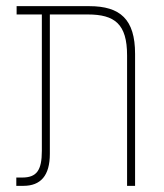

<svg xmlns="http://www.w3.org/2000/svg" viewBox="-20 -604 534 624"><path d="M33 0H56C112 0 142 -33 142 -104V-557H265C353 -557 393 -526 393 -424V0H419V-429C419 -541 371 -584 270 -584H34V-557H116V-114C116 -50 99 -27 52 -27H33Z"/></svg>

Font: Noto Sans Hebrew Condensed Thin
Style: Regular
Weight: 100
Width: 3
Designer: Monotype Design Team
Foundry: Monotype Imaging Inc.
Version: Version 2.004